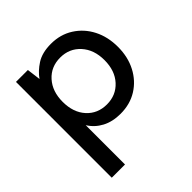

<svg xmlns="http://www.w3.org/2000/svg" viewBox="-196 -661 1026 1026"><g transform="rotate(-45 317.5 -148.0)"><path d="M68 220V-504H158L168 -426Q192 -461 234.5 -488.5Q277 -516 344 -516Q415 -516 470 -481Q525 -446 555.5 -386.5Q586 -327 586 -251Q586 -175 555 -115.5Q524 -56 469.5 -22Q415 12 343 12Q283 12 238.5 -11.5Q194 -35 168 -77V220ZM327 -75Q396 -75 440.5 -123.5Q485 -172 485 -252Q485 -331 440.5 -380Q396 -429 327 -429Q257 -429 213 -380Q169 -331 169 -252Q169 -172 213 -123.5Q257 -75 327 -75Z"/></g></svg>

Font: DM Sans Medium
Style: Regular
Weight: 500
Designer: Colophon Foundry, Jonny Pinhorn
Foundry: Colophon Foundry
Version: Version 4.004; ttfautohint (v1.8.4.7-5d5b)